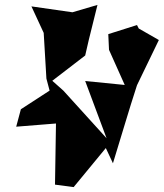

<svg xmlns="http://www.w3.org/2000/svg" viewBox="-20 -570 667 782"><path d="M275 -520 108 -544 158 -436 169 -250 182 -201 65 -125 46 -54 208 -67 204 182 280 192 411 33 440 95C473 -11 504 -119 538 -223L627 -407L545 -454L538 -468L421 -431L424 -367L488 -224L327 -240L414 -7L238 -201L193 -241L327 -344L342 -409L377 -550Z"/></svg>

Font: Asimov Silicon
Style: Regular
Weight: 400
Designer: Google
Version: Version 2.000980; 2014